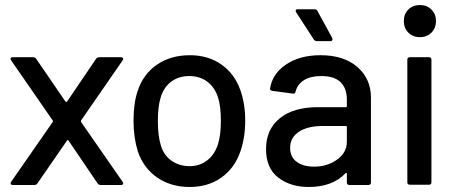

<svg xmlns="http://www.w3.org/2000/svg" viewBox="-20 -737 1819 765"><path d="M190 -257 24 -497 22 -502Q22 -509 31 -509H112Q120 -509 124 -503L241 -332Q242 -331 244 -331Q246 -331 247 -332L363 -503Q367 -509 375 -509H462Q468 -509 470 -505.5Q472 -502 469 -497L303 -257Q302 -254 303 -251L469 -12L471 -7Q471 0 462 0H381Q373 0 369 -6L253 -177Q252 -179 250 -179Q248 -179 247 -177L129 -6Q125 0 117 0H31Q25 0 23 -3.5Q21 -7 24 -12L190 -251Q192 -254 190 -257Z M529 -134Q512 -190 512 -256Q512 -327 529 -376Q551 -442 605.5 -479.5Q660 -517 737 -517Q809 -517 862 -480Q915 -443 938 -377Q957 -323 957 -257Q957 -189 938 -134Q915 -67 862 -29.5Q809 8 736 8Q661 8 606.5 -29.5Q552 -67 529 -134ZM848 -161Q860 -197 860 -255Q860 -313 849 -348Q836 -389 806 -411.5Q776 -434 734 -434Q692 -434 662 -411.5Q632 -389 620 -348Q609 -313 609 -255Q609 -197 620 -161Q631 -120 662 -97.5Q693 -75 736 -75Q776 -75 805.5 -98Q835 -121 848 -161Z M1458 -348V-10Q1458 0 1448 0H1372Q1362 0 1362 -10V-45Q1362 -50 1357 -47Q1305 8 1210 8Q1137 8 1088.5 -29.5Q1040 -67 1040 -143Q1040 -221 1094.5 -265.5Q1149 -310 1247 -310H1358Q1362 -310 1362 -314V-341Q1362 -385 1337 -409.5Q1312 -434 1260 -434Q1217 -434 1191 -417.5Q1165 -401 1158 -373Q1156 -362 1147 -364L1065 -375Q1055 -377 1056 -383Q1064 -442 1119 -479.5Q1174 -517 1257 -517Q1350 -517 1404 -470Q1458 -423 1458 -348ZM1362 -172V-231Q1362 -235 1358 -235H1265Q1206 -235 1171 -212Q1136 -189 1136 -148Q1136 -111 1162.5 -92Q1189 -73 1231 -73Q1284 -73 1323 -101Q1362 -129 1362 -172ZM1230 -580 1160 -688Q1158 -692 1158 -694Q1158 -700 1166 -700H1233Q1242 -700 1245 -693L1304 -585Q1305 -583 1305 -580Q1305 -577 1302.5 -575Q1300 -573 1296 -573H1242Q1235 -573 1230 -580Z M1589 -653Q1589 -681 1607 -699Q1625 -717 1653 -717Q1681 -717 1699 -699Q1717 -681 1717 -653Q1717 -625 1699 -607Q1681 -589 1653 -589Q1625 -589 1607 -607Q1589 -625 1589 -653ZM1613 -509H1689Q1699 -509 1699 -499V-11Q1699 -1 1689 -1H1613Q1603 -1 1603 -11V-499Q1603 -509 1613 -509Z"/></svg>

Font: BarlowMedium
Style: Regular
Weight: 500
Designer: Jeremy Tribby
Foundry: Tribby Type
Version: Version 1.422